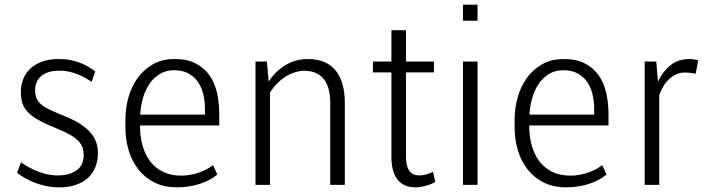

<svg xmlns="http://www.w3.org/2000/svg" viewBox="-20 -781 2982 811"><path d="M333.5 -126Q333.5 -142.6 328.9 -157Q324.2 -171.4 311.8 -184.8Q299.3 -198.2 276.6 -211.4Q253.9 -224.6 218.3 -238.8Q174.3 -256.3 145.3 -272.5Q116.2 -288.6 98.9 -306.2Q81.5 -323.7 74.7 -344.7Q67.9 -365.7 67.9 -392.6Q67.9 -420.4 77.6 -445.8Q87.4 -471.2 107.2 -490.2Q127 -509.3 157.2 -520.5Q187.5 -531.7 228.5 -531.7Q256.3 -531.7 279.5 -526.9Q302.7 -522 321.8 -514.2Q340.8 -506.3 356 -497.3Q371.1 -488.3 382.3 -479.5L367.2 -435.5Q346.7 -448.7 328.6 -457.8Q310.5 -466.8 294.2 -472.2Q277.8 -477.5 262.2 -480Q246.6 -482.4 231 -482.4Q202.6 -482.4 183.1 -475.6Q163.6 -468.8 151.4 -457.3Q139.2 -445.8 133.8 -430.9Q128.4 -416 128.4 -399.9Q128.4 -378.9 135.3 -364.3Q142.1 -349.6 157 -337.6Q171.9 -325.7 196 -314.7Q220.2 -303.7 254.9 -289.6Q296.4 -272.9 323.2 -254.6Q350.1 -236.3 365.7 -216.8Q381.3 -197.3 387.5 -176.8Q393.6 -156.2 393.6 -134.8Q393.6 -102.5 383.1 -75.7Q372.6 -48.8 351.8 -29.8Q331.1 -10.7 300.5 -0.2Q270 10.3 230.5 10.3Q199.7 10.3 172.9 4.4Q146 -1.5 123.3 -10.7Q100.6 -20 82.5 -30.8Q64.5 -41.5 51.8 -51.3L68.8 -95.2Q104.5 -69.8 145 -54.9Q185.5 -40 221.7 -40Q254.4 -40 275.9 -47.6Q297.4 -55.2 310.3 -67.1Q323.2 -79.1 328.4 -94.5Q333.5 -109.9 333.5 -126Z M715.8 -484.4Q681.6 -484.4 655.8 -469Q629.9 -453.6 612.1 -427.7Q594.2 -401.9 584.2 -367.9Q574.2 -334 572.3 -296.9H845.7V-320.8Q845.7 -354 838.4 -383.8Q831.1 -413.6 815.4 -435.8Q799.8 -458 775.1 -471.2Q750.5 -484.4 715.8 -484.4ZM727.5 10.3Q671.9 10.3 630.9 -11Q589.8 -32.2 563 -67.4Q536.1 -102.5 522.9 -147.7Q509.8 -192.9 509.8 -240.2V-277.8Q509.8 -323.2 522.2 -368.4Q534.7 -413.6 560.3 -450Q585.9 -486.3 625 -509Q664.1 -531.7 717.3 -531.7Q770 -531.7 805.9 -513.4Q841.8 -495.1 864.3 -463.6Q886.7 -432.1 896.5 -389.4Q906.2 -346.7 906.2 -298.3V-251H571.3Q571.3 -205.6 582 -166.7Q592.8 -127.9 614.5 -99.4Q636.2 -70.8 669.7 -54.7Q703.1 -38.6 748.5 -39.1Q784.2 -40 818.6 -51.5Q853 -63 879.9 -83.5L897.9 -43.9Q868.7 -19 824 -4.4Q779.3 10.3 727.5 10.3Z M1107.4 -521 1114.7 -436.5Q1127.9 -456.5 1145 -473.9Q1162.1 -491.2 1182.9 -504.2Q1203.6 -517.1 1227.8 -524.4Q1252 -531.7 1279.3 -531.7Q1321.8 -531.7 1351.6 -518.3Q1381.3 -504.9 1400.1 -480.2Q1418.9 -455.6 1427.7 -421.6Q1436.5 -387.7 1436.5 -346.7V0H1375V-346.2Q1375 -377.4 1368.7 -402.6Q1362.3 -427.7 1349.1 -445.3Q1335.9 -462.9 1315.2 -472.4Q1294.4 -481.9 1265.6 -481.9Q1246.6 -481.9 1226.6 -475.8Q1206.5 -469.7 1187.5 -458Q1168.5 -446.3 1151.4 -429.2Q1134.3 -412.1 1120.6 -390.1V0H1059.1V-521Z M1694.8 -653.3V-521H1813V-475.1H1694.8V-119.6Q1694.8 -95.7 1699.5 -80.3Q1704.1 -64.9 1711.7 -55.9Q1719.2 -46.9 1729.7 -43.5Q1740.2 -40 1752 -40Q1766.1 -40 1782 -44.7Q1797.9 -49.3 1809.1 -55.2L1818.4 -12.7Q1812.5 -8.8 1803.2 -4.6Q1793.9 -0.5 1783 2.7Q1772 5.9 1759.8 8.1Q1747.6 10.3 1734.9 10.3Q1708.5 10.3 1689.2 1.2Q1669.9 -7.8 1657.5 -24.7Q1645 -41.5 1639.2 -65.4Q1633.3 -89.4 1633.3 -119.1V-475.1H1555.2V-521H1633.3V-653.3Z M1997.1 -693.4H1935.5V-761.2H1997.1ZM1997.1 0H1935.5V-521H1997.1Z M2359.9 -484.4Q2325.7 -484.4 2299.8 -469Q2273.9 -453.6 2256.1 -427.7Q2238.3 -401.9 2228.3 -367.9Q2218.3 -334 2216.3 -296.9H2489.7V-320.8Q2489.7 -354 2482.4 -383.8Q2475.1 -413.6 2459.5 -435.8Q2443.8 -458 2419.2 -471.2Q2394.5 -484.4 2359.9 -484.4ZM2371.6 10.3Q2315.9 10.3 2274.9 -11Q2233.9 -32.2 2207 -67.4Q2180.2 -102.5 2167 -147.7Q2153.8 -192.9 2153.8 -240.2V-277.8Q2153.8 -323.2 2166.3 -368.4Q2178.7 -413.6 2204.3 -450Q2230 -486.3 2269 -509Q2308.1 -531.7 2361.3 -531.7Q2414.1 -531.7 2450 -513.4Q2485.8 -495.1 2508.3 -463.6Q2530.8 -432.1 2540.5 -389.4Q2550.3 -346.7 2550.3 -298.3V-251H2215.3Q2215.3 -205.6 2226.1 -166.7Q2236.8 -127.9 2258.5 -99.4Q2280.3 -70.8 2313.7 -54.7Q2347.2 -38.6 2392.6 -39.1Q2428.2 -40 2462.6 -51.5Q2497.1 -63 2523.9 -83.5L2542 -43.9Q2512.7 -19 2468 -4.4Q2423.3 10.3 2371.6 10.3Z M2918.5 -469.7Q2908.2 -471.7 2897.2 -473.1Q2886.2 -474.6 2872.1 -474.6Q2854 -474.6 2837.6 -467.5Q2821.3 -460.4 2807.6 -448Q2793.9 -435.5 2783 -418Q2772 -400.4 2764.6 -379.4V0H2703.1V-521H2752L2759.3 -436.5Q2780.3 -480 2812.5 -505.9Q2844.7 -531.7 2893.1 -531.7Q2901.9 -531.7 2912.6 -530Q2923.3 -528.3 2929.2 -526.4Z"/></svg>

Font: Ufes Sans Light
Style: Regular
Weight: 200
Designer: Ricardo Esteves & Thais Bronze
Foundry: ProDesignUfes - Ricardo Esteves, Thais Bronze (This is a derivative work, based on Roboto family, by Christian Robertson
Version: Version 2.0